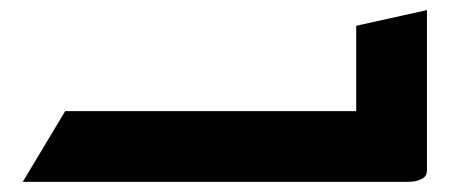

<svg xmlns="http://www.w3.org/2000/svg" viewBox="-20 -360 890 380"><path d="M25 0 109 -140H685V-309L825 -340V-23Q825 -11 815 -6Q805 -1 795 -0.5Q785 0 785 0Z"/></svg>

Font: Reem Kufi
Style: Bold
Weight: 700
Designer: Khaled Hosny
Version: Version 1.001